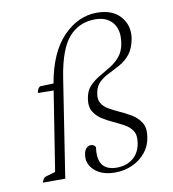

<svg xmlns="http://www.w3.org/2000/svg" viewBox="-83 -807 806 892"><g transform="rotate(-10 320.0 -361.0)"><path d="M389 12Q327 12 292.5 -19.5Q258 -51 265 -94Q268 -115 278 -124Q288 -133 299 -133Q315 -133 321 -119Q305 -9 401 -9Q446 -9 477 -34Q508 -59 515 -105Q521 -141 507.5 -162Q494 -183 470 -196Q446 -209 420 -221Q393 -233 368.5 -249Q344 -265 330.5 -288.5Q317 -312 323 -347Q328 -383 348 -404.5Q368 -426 394.5 -441.5Q421 -457 447.5 -473Q474 -489 494.5 -513Q515 -537 521 -577Q530 -637 502 -671Q474 -705 420 -705Q344 -705 296 -651Q248 -597 227 -465L155 0H50Q54 -21 69 -26L114 -39L173 -413L99 -414Q101 -434 114 -443L178 -445Q203 -588 273.5 -661Q344 -734 433 -734Q506 -734 543.5 -691.5Q581 -649 572 -589Q564 -543 543.5 -517Q523 -491 495.5 -475.5Q468 -460 441 -447Q414 -434 394.5 -415.5Q375 -397 370 -364Q365 -336 376 -318Q387 -300 407.5 -288Q428 -276 452 -265Q482 -252 510.5 -235Q539 -218 555 -192Q571 -166 564 -124Q558 -83 533 -52.5Q508 -22 470.5 -5Q433 12 389 12Z"/></g></svg>

Font: Petrona ExtraLight
Style: Italic
Weight: 200
Italic angle: -9°
Designer: Ringo R. Seeber
Foundry: Ringo R. Seeber
Version: Version 2.001; ttfautohint (v1.8.3)